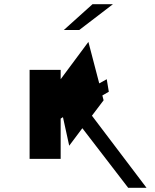

<svg xmlns="http://www.w3.org/2000/svg" viewBox="-20 -901 743 921"><path d="M471 -443 502 -461 492 -521 456 -501 404 -700 271 -521V-566H122V-139H271V-332L282 -339L312 -202L375 -286L595 0H683L421 -346L477 -420ZM360 -757 522 -881H424L286 -757Z"/></svg>

Font: Montserrat-Alt1
Style: Regular
Weight: 400
Designer: Differentunic
Foundry: Differentunic
Version: Version 7.222